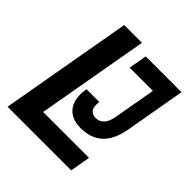

<svg xmlns="http://www.w3.org/2000/svg" viewBox="-197 -860 994 994"><g transform="rotate(45 300.0 -363.0)"><path d="M236.5 -312Q236.5 -330 240.5 -353H334.5Q332.5 -342.5 332.5 -331Q332.5 -304.5 345.8 -292.8Q359 -281 380 -281Q404.5 -281 423 -299.2Q441.5 -317.5 449 -360L489.5 -590H319.5L337 -690H599L541 -359Q525 -271 480 -230Q435 -189 362 -189Q301.5 -189 269 -221.2Q236.5 -253.5 236.5 -312ZM143.5 -726H273.5L165 -111H501L481.5 0H15.5Z"/></g></svg>

Font: JuliaMono BoldItalic
Style: Regular
Weight: 700
Italic angle: -9°
Monospace: yes
Designer: cormullion
Foundry: corm
Version: Version 0.049; ttfautohint (v1.8.4)